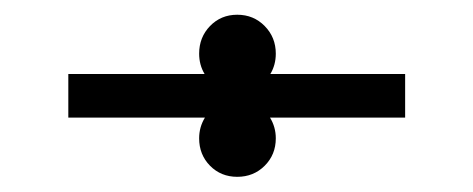

<svg xmlns="http://www.w3.org/2000/svg" viewBox="-20 -451 636 258"><path d="M71.8 -293V-351.6H254.9Q247.6 -363.8 247.6 -378.9Q247.6 -400.9 262.2 -416Q276.9 -431.2 298.8 -431.2Q320.8 -431.2 335.7 -416Q350.6 -400.9 350.6 -378.9Q350.6 -363.8 343.3 -351.6H524.4V-293H342.8Q350.6 -280.3 350.6 -265.1Q350.6 -243.2 335.7 -228.3Q320.8 -213.4 298.8 -213.4Q276.9 -213.4 262.2 -228.3Q247.6 -243.2 247.6 -265.1Q247.6 -280.3 255.4 -293Z"/></svg>

Font: Giphurs Light
Style: Regular
Weight: 300
Version: Version 0.920; ttfautohint (v1.8.4.7-5d5b)